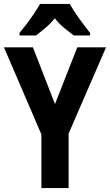

<svg xmlns="http://www.w3.org/2000/svg" viewBox="-20 -954 558 974"><path d="M259 -426 372 -714H518L328 -276V0H190V-272L0 -714H147ZM334 -934Q352 -901 381 -861Q410 -821 437 -787V-774H354Q334 -789 307 -811Q280 -833 258 -861Q235 -833 208 -810.5Q181 -788 163 -774H79V-787Q95 -806 115.5 -833Q136 -860 154 -887Q172 -914 183 -934Z"/></svg>

Font: Noto Sans Gurmukhi UI Condensed
Style: Bold
Weight: 700
Width: 3
Designer: Jelle Bosma - Monotype Design Team
Foundry: Monotype Imaging Inc.
Version: Version 2.004; ttfautohint (v1.8.4.7-5d5b)